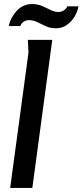

<svg xmlns="http://www.w3.org/2000/svg" viewBox="-20 -924 406 944"><path d="M117 -728H237L139 0H30L120 -665ZM366 -893Q361 -866 346 -841.5Q331 -817 308 -801Q285 -785 255 -785Q227 -785 205.5 -795Q184 -805 164 -815Q144 -825 121 -825Q108 -825 96 -817Q84 -809 80 -796H23Q32 -838 62.5 -871Q93 -904 138 -904Q165 -904 187 -894.5Q209 -885 228.5 -875Q248 -865 268 -865Q280 -865 293 -872.5Q306 -880 311 -893Z"/></svg>

Font: Rosario SemiBold
Style: Italic
Weight: 600
Italic angle: -8.05°
Designer: Hector Gatti
Foundry: Omnibus Type
Version: Version 1.101; ttfautohint (v1.8.1.43-b0c9)